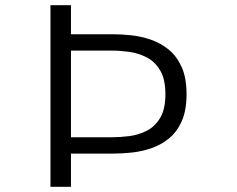

<svg xmlns="http://www.w3.org/2000/svg" viewBox="-20 -720 915 740"><path d="M174.5 0V-700H253.5V-588H416Q448 -588 485.8 -584Q523.5 -580 561 -567.2Q598.5 -554.5 629.8 -529.2Q661 -504 680 -462Q699 -420 699 -357Q699 -294 680 -252Q661 -210 629.8 -185.2Q598.5 -160.5 561 -148Q523.5 -135.5 485.8 -131.8Q448 -128 416 -128H253.5V0ZM253.5 -191H412.5Q443.5 -191 478.8 -195.5Q514 -200 545.5 -216Q577 -232 597.2 -265.5Q617.5 -299 617.5 -357Q617.5 -415 597.2 -448.8Q577 -482.5 545.5 -498.8Q514 -515 478.8 -520Q443.5 -525 412.5 -525H253.5Z"/></svg>

Font: Trispace SemiExpanded Light
Style: Regular
Weight: 300
Width: 6
Designer: Tyler Finck
Foundry: Etcetera Type Company
Version: Version 1.210; ttfautohint (v1.8.3)